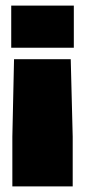

<svg xmlns="http://www.w3.org/2000/svg" viewBox="-20 -494 303 684"><path d="M20 -324V-474H243V-324ZM24 170V-7L30 -283H232L239 -7V170Z"/></svg>

Font: Kanit ExtraBold
Style: Regular
Weight: 800
Designer: Katatrad Team
Foundry: CadsonDemak
Version: Version 2.000; ttfautohint (v1.8.3)